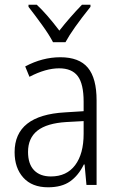

<svg xmlns="http://www.w3.org/2000/svg" viewBox="-20 -785 504 815"><path d="M390 -359V0H347L339 -87H336Q313 -40 277.5 -15Q242 10 184 10Q116 10 79 -31Q42 -72 42 -139Q42 -296 256 -308L335 -313V-353Q335 -429 310 -462Q285 -495 231 -495Q174 -495 105 -459L87 -503Q160 -542 236 -542Q316 -542 353 -497.5Q390 -453 390 -359ZM262 -267Q179 -262 139 -230.5Q99 -199 99 -140Q99 -89 124.5 -62.5Q150 -36 196 -36Q263 -36 299 -84Q335 -132 335 -217V-271ZM364 -756Q287 -660 258 -606H205Q189 -637 159 -678.5Q129 -720 101 -756V-765H136Q178 -726 232 -655Q275 -710 328 -765H364Z"/></svg>

Font: Noto Sans UI NarrowLight
Style: Regular
Weight: 300
Width: 4
Designer: Monotype Design Team
Foundry: Monotype Imaging Inc.
Version: Version 1.001